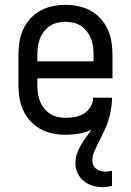

<svg xmlns="http://www.w3.org/2000/svg" viewBox="-20 -548 540 792"><path d="M403 224Q382 224 362 218Q342 212 325.5 198.5Q309 185 300 166Q291 147 291 126Q291 106 297 87.5Q303 69 313 52Q323 35 334.5 19Q346 3 357 -13Q332 -1 304.5 3.5Q277 8 250 8Q223 8 196.5 2.5Q170 -3 146.5 -16Q123 -29 104.5 -49.5Q86 -70 75 -94.5Q64 -119 60 -146Q56 -173 56 -200V-320Q56 -347 60 -374Q64 -401 75 -425.5Q86 -450 104.5 -470.5Q123 -491 146.5 -504Q170 -517 196.5 -522.5Q223 -528 250 -528Q277 -528 303.5 -522.5Q330 -517 353.5 -504Q377 -491 395.5 -470.5Q414 -450 425 -425.5Q436 -401 440 -374Q444 -347 444 -320V-225H134V-200Q134 -183 136 -166Q138 -149 144 -133Q150 -117 160.5 -103Q171 -89 185 -79.5Q199 -70 216 -66Q233 -62 250 -62Q270 -62 289.5 -65.5Q309 -69 326 -79.5Q343 -90 353.5 -107.5Q364 -125 364 -145H442Q442 -128 440 -111Q438 -94 434 -77Q430 -60 424.5 -44Q419 -28 412 -12.5Q405 3 397 18.5Q389 34 381.5 49.5Q374 65 367.5 81Q361 97 361 114Q361 124 365 133Q369 142 377 148.5Q385 155 395 157.5Q405 160 415 160Q422 160 428.5 159Q435 158 442 156V219Q433 221 423 222.5Q413 224 403 224ZM366 -295V-320Q366 -337 364 -354Q362 -371 356 -387Q350 -403 339.5 -417Q329 -431 315 -440.5Q301 -450 284 -454Q267 -458 250 -458Q233 -458 216 -454Q199 -450 185 -440.5Q171 -431 160.5 -417Q150 -403 144 -387Q138 -371 136 -354Q134 -337 134 -320V-295Z"/></svg>

Font: Iosevka
Style: Regular
Weight: 400
Monospace: yes
Designer: Belleve Invis
Foundry: Belleve Invis
Version: Version 33.2.3; ttfautohint (v1.8.4)